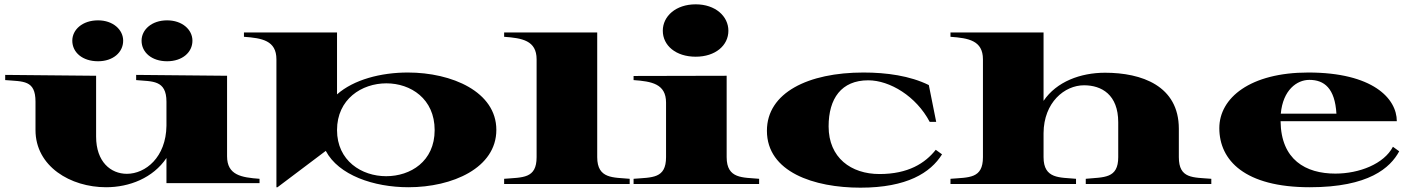

<svg xmlns="http://www.w3.org/2000/svg" viewBox="-20 -850 6511 887"><path d="M470 15C578 15 687 -28 749 -120V-4H1179V-24C1095 -30 1029 -41 1029 -128V-500L609 -504V-480C683 -473 749 -482 749 -380V-269C747 -123 652 -47 566 -47C492 -47 424 -102 424 -219V-500L4 -504V-480C88 -473 144 -481 144 -380V-249C144 -81 306 15 470 15ZM433 -567C502 -567 549 -608 549 -662C549 -713 502 -756 433 -756C361 -756 314 -713 314 -662C314 -608 361 -567 433 -567ZM752 -567C822 -567 869 -608 869 -662C869 -713 822 -756 752 -756C681 -756 634 -713 634 -662C634 -608 681 -567 752 -567Z M1257 -576V15H1262L1485 -153C1544 -41 1706 15 1867 15C2070 15 2273 -74 2273 -250C2273 -426 2068 -515 1864 -515C1739 -515 1614 -482 1537 -414V-700H1107V-680C1190 -674 1257 -663 1257 -576ZM1764 -36C1651 -36 1537 -107 1537 -249C1537 -392 1651 -465 1765 -465C1877 -465 1988 -394 1988 -249C1988 -104 1876 -36 1764 -36Z M2309 -24V0H2889V-24C2815 -31 2739 -22 2739 -124V-700H2309V-680C2392 -674 2459 -663 2459 -576V-124C2459 -24 2395 -31 2309 -24Z M2907 -24V0H3487V-24C3413 -31 3337 -22 3337 -124V-500L2907 -499V-480C2990 -474 3057 -463 3057 -376V-124C3057 -24 2993 -31 2907 -24ZM3194 -588C3285 -588 3345 -640 3345 -708C3345 -775 3285 -830 3194 -830C3102 -830 3042 -775 3042 -708C3042 -640 3102 -588 3194 -588Z M3955 17C4170 17 4279 -52 4332 -137L4303 -158C4254 -96 4176 -46 4043 -46C3912 -46 3808 -121 3808 -266C3808 -395 3867 -479 3991 -479C4091 -479 4213 -405 4275 -287H4305L4271 -457C4184 -500 4075 -515 3969 -515C3714 -515 3523 -422 3523 -246C3523 -55 3741 17 3955 17Z M4371 -24V0H4951V-24C4877 -31 4801 -22 4801 -124V-235C4802 -377 4898 -456 4988 -456C5069 -456 5146 -413 5146 -285V-124C5146 -24 5080 -32 4996 -24V0H5576V-24C5492 -31 5426 -23 5426 -124V-255C5426 -454 5254 -514 5085 -514C4972 -514 4861 -473 4801 -384V-700H4371V-680C4454 -674 4521 -663 4521 -576V-124C4521 -24 4457 -31 4371 -24Z M6031 15C6304 15 6403 -75 6444 -151L6415 -172C6374 -93 6260 -48 6149 -48C6012 -48 5898 -112 5896 -290H6433C6433 -395 6322 -515 6024 -515C5756 -515 5613 -398 5613 -258C5613 -109 5731 15 6031 15ZM5897 -325C5907 -434 5971 -481 6029 -481C6098 -481 6147 -442 6154 -325Z"/></svg>

Font: Sprat Extended Black
Style: Regular
Weight: 900
Width: 9
Designer: Ethan Nakache
Foundry: Collletttivo
Version: Version 2.000;Glyphs 3.2 (3217)